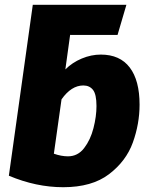

<svg xmlns="http://www.w3.org/2000/svg" viewBox="-20 -763 624 802"><path d="M563 -326Q563 -246 535 -168Q507 -90 435.5 -35.5Q364 19 244 19Q131 19 17 -29L117 -743H508L471 -617H274L273 -618L253 -473Q282 -502 321.5 -518.5Q361 -535 401 -535Q481 -535 522 -481Q563 -427 563 -326ZM383 -320Q383 -369 368.5 -387.5Q354 -406 328 -406Q278 -406 237 -348L205 -121Q236 -110 264 -110Q305 -110 331.5 -144.5Q358 -179 370.5 -228Q383 -277 383 -320Z"/></svg>

Font: Trujillo ExtraBold
Style: Italic
Weight: 800
Italic angle: -8°
Designer: Fira Sans original fonts by bBox Type GmbH, Carrois Corporate GbR, & Edenspiekermann AG / Changes by Cristiano Sobral
Foundry: Fira Sans original fonts by bBox Type GmbH, Carrois Corporate GbR, & Edenspiekermann AG / Changes by Cristiano Sobral
Version: Version 4.301;July 28, 2020;FontCreator 13.0.0.2655 64-bit